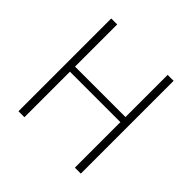

<svg xmlns="http://www.w3.org/2000/svg" viewBox="-166 -787 935 935"><g transform="rotate(45 301.5 -319.5)"><path d="M128 -639V0H87V-639ZM516.5 -639V0H475.5V-639ZM110 -313.5V-348.5H494V-313.5Z"/></g></svg>

Font: Anek Malayalam Medium ExtraLight
Style: Regular
Weight: 250
Version: Version 1.003